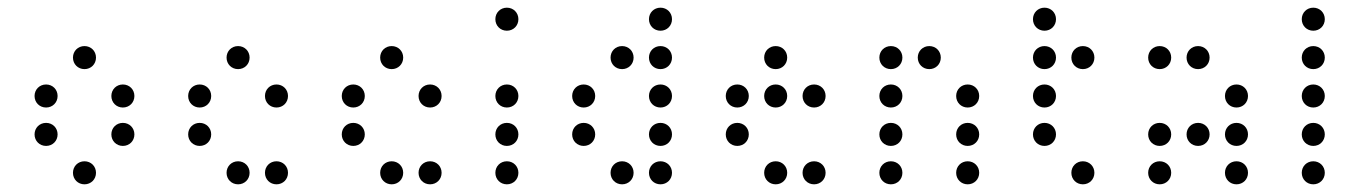

<svg xmlns="http://www.w3.org/2000/svg" viewBox="-20 -500 3540 500"><path d="M200 -320C217 -320 230 -333 230 -350C230 -367 217 -380 200 -380C183 -380 170 -367 170 -350C170 -333 183 -320 200 -320ZM100 -220C117 -220 130 -233 130 -250C130 -267 117 -280 100 -280C83 -280 70 -267 70 -250C70 -233 83 -220 100 -220ZM300 -220C317 -220 330 -233 330 -250C330 -267 317 -280 300 -280C283 -280 270 -267 270 -250C270 -233 283 -220 300 -220ZM100 -120C117 -120 130 -133 130 -150C130 -167 117 -180 100 -180C83 -180 70 -167 70 -150C70 -133 83 -120 100 -120ZM300 -120C317 -120 330 -133 330 -150C330 -167 317 -180 300 -180C283 -180 270 -167 270 -150C270 -133 283 -120 300 -120ZM200 -20C217 -20 230 -33 230 -50C230 -67 217 -80 200 -80C183 -80 170 -67 170 -50C170 -33 183 -20 200 -20Z M600 -320C617 -320 630 -333 630 -350C630 -367 617 -380 600 -380C583 -380 570 -367 570 -350C570 -333 583 -320 600 -320ZM500 -220C517 -220 530 -233 530 -250C530 -267 517 -280 500 -280C483 -280 470 -267 470 -250C470 -233 483 -220 500 -220ZM700 -220C717 -220 730 -233 730 -250C730 -267 717 -280 700 -280C683 -280 670 -267 670 -250C670 -233 683 -220 700 -220ZM500 -120C517 -120 530 -133 530 -150C530 -167 517 -180 500 -180C483 -180 470 -167 470 -150C470 -133 483 -120 500 -120ZM600 -20C617 -20 630 -33 630 -50C630 -67 617 -80 600 -80C583 -80 570 -67 570 -50C570 -33 583 -20 600 -20ZM700 -20C717 -20 730 -33 730 -50C730 -67 717 -80 700 -80C683 -80 670 -67 670 -50C670 -33 683 -20 700 -20Z M1000 -320C1017 -320 1030 -333 1030 -350C1030 -367 1017 -380 1000 -380C983 -380 970 -367 970 -350C970 -333 983 -320 1000 -320ZM900 -220C917 -220 930 -233 930 -250C930 -267 917 -280 900 -280C883 -280 870 -267 870 -250C870 -233 883 -220 900 -220ZM1100 -220C1117 -220 1130 -233 1130 -250C1130 -267 1117 -280 1100 -280C1083 -280 1070 -267 1070 -250C1070 -233 1083 -220 1100 -220ZM900 -120C917 -120 930 -133 930 -150C930 -167 917 -180 900 -180C883 -180 870 -167 870 -150C870 -133 883 -120 900 -120ZM1000 -20C1017 -20 1030 -33 1030 -50C1030 -67 1017 -80 1000 -80C983 -80 970 -67 970 -50C970 -33 983 -20 1000 -20ZM1100 -20C1117 -20 1130 -33 1130 -50C1130 -67 1117 -80 1100 -80C1083 -80 1070 -67 1070 -50C1070 -33 1083 -20 1100 -20Z M1300 -420C1317 -420 1330 -433 1330 -450C1330 -467 1317 -480 1300 -480C1283 -480 1270 -467 1270 -450C1270 -433 1283 -420 1300 -420ZM1300 -220C1317 -220 1330 -233 1330 -250C1330 -267 1317 -280 1300 -280C1283 -280 1270 -267 1270 -250C1270 -233 1283 -220 1300 -220ZM1300 -120C1317 -120 1330 -133 1330 -150C1330 -167 1317 -180 1300 -180C1283 -180 1270 -167 1270 -150C1270 -133 1283 -120 1300 -120ZM1300 -20C1317 -20 1330 -33 1330 -50C1330 -67 1317 -80 1300 -80C1283 -80 1270 -67 1270 -50C1270 -33 1283 -20 1300 -20Z M1700 -420C1717 -420 1730 -433 1730 -450C1730 -467 1717 -480 1700 -480C1683 -480 1670 -467 1670 -450C1670 -433 1683 -420 1700 -420ZM1600 -320C1617 -320 1630 -333 1630 -350C1630 -367 1617 -380 1600 -380C1583 -380 1570 -367 1570 -350C1570 -333 1583 -320 1600 -320ZM1700 -320C1717 -320 1730 -333 1730 -350C1730 -367 1717 -380 1700 -380C1683 -380 1670 -367 1670 -350C1670 -333 1683 -320 1700 -320ZM1500 -220C1517 -220 1530 -233 1530 -250C1530 -267 1517 -280 1500 -280C1483 -280 1470 -267 1470 -250C1470 -233 1483 -220 1500 -220ZM1700 -220C1717 -220 1730 -233 1730 -250C1730 -267 1717 -280 1700 -280C1683 -280 1670 -267 1670 -250C1670 -233 1683 -220 1700 -220ZM1500 -120C1517 -120 1530 -133 1530 -150C1530 -167 1517 -180 1500 -180C1483 -180 1470 -167 1470 -150C1470 -133 1483 -120 1500 -120ZM1700 -120C1717 -120 1730 -133 1730 -150C1730 -167 1717 -180 1700 -180C1683 -180 1670 -167 1670 -150C1670 -133 1683 -120 1700 -120ZM1600 -20C1617 -20 1630 -33 1630 -50C1630 -67 1617 -80 1600 -80C1583 -80 1570 -67 1570 -50C1570 -33 1583 -20 1600 -20ZM1700 -20C1717 -20 1730 -33 1730 -50C1730 -67 1717 -80 1700 -80C1683 -80 1670 -67 1670 -50C1670 -33 1683 -20 1700 -20Z M2000 -320C2017 -320 2030 -333 2030 -350C2030 -367 2017 -380 2000 -380C1983 -380 1970 -367 1970 -350C1970 -333 1983 -320 2000 -320ZM1900 -220C1917 -220 1930 -233 1930 -250C1930 -267 1917 -280 1900 -280C1883 -280 1870 -267 1870 -250C1870 -233 1883 -220 1900 -220ZM2000 -220C2017 -220 2030 -233 2030 -250C2030 -267 2017 -280 2000 -280C1983 -280 1970 -267 1970 -250C1970 -233 1983 -220 2000 -220ZM2100 -220C2117 -220 2130 -233 2130 -250C2130 -267 2117 -280 2100 -280C2083 -280 2070 -267 2070 -250C2070 -233 2083 -220 2100 -220ZM1900 -120C1917 -120 1930 -133 1930 -150C1930 -167 1917 -180 1900 -180C1883 -180 1870 -167 1870 -150C1870 -133 1883 -120 1900 -120ZM2000 -20C2017 -20 2030 -33 2030 -50C2030 -67 2017 -80 2000 -80C1983 -80 1970 -67 1970 -50C1970 -33 1983 -20 2000 -20ZM2100 -20C2117 -20 2130 -33 2130 -50C2130 -67 2117 -80 2100 -80C2083 -80 2070 -67 2070 -50C2070 -33 2083 -20 2100 -20Z M2300 -320C2317 -320 2330 -333 2330 -350C2330 -367 2317 -380 2300 -380C2283 -380 2270 -367 2270 -350C2270 -333 2283 -320 2300 -320ZM2400 -320C2417 -320 2430 -333 2430 -350C2430 -367 2417 -380 2400 -380C2383 -380 2370 -367 2370 -350C2370 -333 2383 -320 2400 -320ZM2300 -220C2317 -220 2330 -233 2330 -250C2330 -267 2317 -280 2300 -280C2283 -280 2270 -267 2270 -250C2270 -233 2283 -220 2300 -220ZM2500 -220C2517 -220 2530 -233 2530 -250C2530 -267 2517 -280 2500 -280C2483 -280 2470 -267 2470 -250C2470 -233 2483 -220 2500 -220ZM2300 -120C2317 -120 2330 -133 2330 -150C2330 -167 2317 -180 2300 -180C2283 -180 2270 -167 2270 -150C2270 -133 2283 -120 2300 -120ZM2500 -120C2517 -120 2530 -133 2530 -150C2530 -167 2517 -180 2500 -180C2483 -180 2470 -167 2470 -150C2470 -133 2483 -120 2500 -120ZM2300 -20C2317 -20 2330 -33 2330 -50C2330 -67 2317 -80 2300 -80C2283 -80 2270 -67 2270 -50C2270 -33 2283 -20 2300 -20ZM2500 -20C2517 -20 2530 -33 2530 -50C2530 -67 2517 -80 2500 -80C2483 -80 2470 -67 2470 -50C2470 -33 2483 -20 2500 -20Z M2700 -420C2717 -420 2730 -433 2730 -450C2730 -467 2717 -480 2700 -480C2683 -480 2670 -467 2670 -450C2670 -433 2683 -420 2700 -420ZM2700 -320C2717 -320 2730 -333 2730 -350C2730 -367 2717 -380 2700 -380C2683 -380 2670 -367 2670 -350C2670 -333 2683 -320 2700 -320ZM2800 -320C2817 -320 2830 -333 2830 -350C2830 -367 2817 -380 2800 -380C2783 -380 2770 -367 2770 -350C2770 -333 2783 -320 2800 -320ZM2700 -220C2717 -220 2730 -233 2730 -250C2730 -267 2717 -280 2700 -280C2683 -280 2670 -267 2670 -250C2670 -233 2683 -220 2700 -220ZM2700 -120C2717 -120 2730 -133 2730 -150C2730 -167 2717 -180 2700 -180C2683 -180 2670 -167 2670 -150C2670 -133 2683 -120 2700 -120ZM2800 -20C2817 -20 2830 -33 2830 -50C2830 -67 2817 -80 2800 -80C2783 -80 2770 -67 2770 -50C2770 -33 2783 -20 2800 -20Z M3000 -320C3017 -320 3030 -333 3030 -350C3030 -367 3017 -380 3000 -380C2983 -380 2970 -367 2970 -350C2970 -333 2983 -320 3000 -320ZM3100 -320C3117 -320 3130 -333 3130 -350C3130 -367 3117 -380 3100 -380C3083 -380 3070 -367 3070 -350C3070 -333 3083 -320 3100 -320ZM3200 -220C3217 -220 3230 -233 3230 -250C3230 -267 3217 -280 3200 -280C3183 -280 3170 -267 3170 -250C3170 -233 3183 -220 3200 -220ZM3000 -120C3017 -120 3030 -133 3030 -150C3030 -167 3017 -180 3000 -180C2983 -180 2970 -167 2970 -150C2970 -133 2983 -120 3000 -120ZM3100 -120C3117 -120 3130 -133 3130 -150C3130 -167 3117 -180 3100 -180C3083 -180 3070 -167 3070 -150C3070 -133 3083 -120 3100 -120ZM3200 -120C3217 -120 3230 -133 3230 -150C3230 -167 3217 -180 3200 -180C3183 -180 3170 -167 3170 -150C3170 -133 3183 -120 3200 -120ZM3000 -20C3017 -20 3030 -33 3030 -50C3030 -67 3017 -80 3000 -80C2983 -80 2970 -67 2970 -50C2970 -33 2983 -20 3000 -20ZM3200 -20C3217 -20 3230 -33 3230 -50C3230 -67 3217 -80 3200 -80C3183 -80 3170 -67 3170 -50C3170 -33 3183 -20 3200 -20Z M3400 -420C3417 -420 3430 -433 3430 -450C3430 -467 3417 -480 3400 -480C3383 -480 3370 -467 3370 -450C3370 -433 3383 -420 3400 -420ZM3400 -320C3417 -320 3430 -333 3430 -350C3430 -367 3417 -380 3400 -380C3383 -380 3370 -367 3370 -350C3370 -333 3383 -320 3400 -320ZM3400 -220C3417 -220 3430 -233 3430 -250C3430 -267 3417 -280 3400 -280C3383 -280 3370 -267 3370 -250C3370 -233 3383 -220 3400 -220ZM3400 -120C3417 -120 3430 -133 3430 -150C3430 -167 3417 -180 3400 -180C3383 -180 3370 -167 3370 -150C3370 -133 3383 -120 3400 -120ZM3400 -20C3417 -20 3430 -33 3430 -50C3430 -67 3417 -80 3400 -80C3383 -80 3370 -67 3370 -50C3370 -33 3383 -20 3400 -20Z"/></svg>

Font: TINY 5x3 60
Style: Regular
Weight: 150
Designer: Jack Halten Fahnestock
Foundry: Velvetyne Type Foundry
Version: Version 1.002;hotconv 1.0.109;makeotfexe 2.5.65596